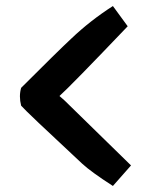

<svg xmlns="http://www.w3.org/2000/svg" viewBox="-20 -580 481 636"><path d="M50 -230Q46 -246 46 -260.5Q46 -275 50 -289Q172 -411 216 -452Q279 -512 354 -560L403 -493Q215 -296 177 -262L194 -247L414 -32L354 36Q281 -11 252 -38Q65 -212 50 -230Z"/></svg>

Font: Inika
Style: Bold
Weight: 700
Version: Version 1.001